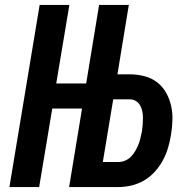

<svg xmlns="http://www.w3.org/2000/svg" viewBox="-20 -755 790 775"><path d="M18 0 140 -735H260L207 -418H388L371 -317H191L138 0ZM259 0 380 -735H500L454 -455H504Q534 -455 563 -447.5Q592 -440 614 -423Q636 -406 650 -381.5Q664 -357 670.5 -328.5Q677 -300 676 -269.5Q675 -239 670 -210Q666 -184 658 -157.5Q650 -131 637 -107Q624 -83 604.5 -61.5Q585 -40 560.5 -26Q536 -12 509.5 -6Q483 0 457 0ZM457 -101Q471 -101 484.5 -106.5Q498 -112 508.5 -122.5Q519 -133 526 -145.5Q533 -158 538.5 -171Q544 -184 547 -198Q550 -212 553 -225Q555 -239 556 -252.5Q557 -266 557 -279Q557 -292 554.5 -305Q552 -318 546 -329Q540 -340 529 -347Q518 -354 504 -354H437L395 -101Z"/></svg>

Font: Zed Sans Extended
Style: Bold Italic
Weight: 700
Width: 7
Italic angle: -9°
Designer: Belleve Invis
Foundry: Belleve Invis
Version: Version 1.0.0; ttfautohint (v1.8.4)